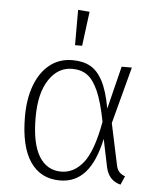

<svg xmlns="http://www.w3.org/2000/svg" viewBox="-54 -805 705 862"><g transform="rotate(5 298.5 -374.0)"><path d="M432 -329 480 -522H526L458 -266L497 -83Q501 -61 511 -50Q521 -39 538 -33L521 6Q467 -7 454 -67L428 -192Q406 -89 361.5 -39Q317 11 248 11Q161 11 114 -58Q67 -127 67 -262Q67 -342 90 -403Q113 -464 156 -498Q199 -532 258 -532Q306 -532 339 -513.5Q372 -495 395 -451Q418 -407 432 -329ZM115 -262Q115 -144 150.5 -86.5Q186 -29 250 -29Q308 -29 350 -82Q392 -135 416 -268Q399 -356 377.5 -404.5Q356 -453 328.5 -473Q301 -493 260 -493Q196 -493 155.5 -432Q115 -371 115 -262ZM315 -755 295 -600H263V-759Z"/></g></svg>

Font: FiraGO ExtraLight
Style: Regular
Weight: 200
Designer: bBox Type
Foundry: bBox Type GmbH
Version: Version 1.001